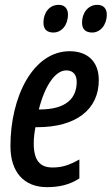

<svg xmlns="http://www.w3.org/2000/svg" viewBox="-20 -761 460 791"><path d="M360 -627C393 -627 420 -658 420 -701C420 -727 405 -741 381 -741C341 -741 318 -706 318 -668C318 -641 332 -627 360 -627ZM200 -627C234 -627 260 -658 260 -701C260 -727 245 -741 222 -741C181 -741 159 -706 159 -668C159 -641 173 -627 200 -627ZM173 10C222 10 266 1 307 -26V-104C264 -80 235 -71 196 -71C145 -71 119 -100 119 -170C119 -192 122 -216 126 -237H134C291 -237 387 -308 387 -431C387 -508 340 -550 267 -550C117 -550 23 -364 23 -159C23 -52 79 10 173 10ZM140 -310C164 -406 207 -471 253 -471C282 -471 296 -452 296 -424C296 -357 254 -310 143 -310Z"/></svg>

Font: Noto Sans UI Condensed Medium
Style: Italic
Weight: 500
Width: 3
Italic angle: -12°
Designer: Monotype Design Team
Foundry: Monotype Imaging Inc.
Version: Version 1.901